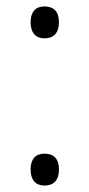

<svg xmlns="http://www.w3.org/2000/svg" viewBox="-20 -566 277 596"><path d="M118 -447C147 -447 163 -464 163 -497C163 -530 147 -546 118 -546C91 -546 75 -530 75 -497C75 -464 91 -447 118 -447ZM118 10C147 10 163 -7 163 -40C163 -73 147 -89 118 -89C91 -89 75 -73 75 -40C75 -7 91 10 118 10Z"/></svg>

Font: Noto Sans Malayalam Light
Style: Regular
Weight: 300
Designer: Jelle Bosma - Monotype Design Team
Foundry: Monotype Imaging Inc.
Version: Version 2.104